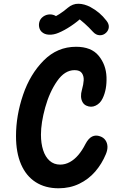

<svg xmlns="http://www.w3.org/2000/svg" viewBox="-20 -991 660 1022"><path d="M65.2 -266.7Q65.2 -375.8 102.7 -486.1Q140.2 -596.4 212.7 -669.2Q285.2 -742 384.8 -742Q466.1 -742 505.2 -694.2Q544.4 -646.5 546.9 -580.8Q549.3 -515 526.4 -467.6Q513.3 -440.1 489 -428.7Q464.8 -417.2 439.6 -428.7Q426 -434.9 419 -448.1Q411.9 -461.2 411.3 -477.8Q410.8 -494.3 415.4 -510L416.6 -514.8Q424.2 -541.8 425.5 -563.7Q426.7 -585.7 416 -601.6Q405.3 -617.6 376.9 -617.6Q324.4 -617.6 283.8 -559Q243.2 -500.4 220.6 -418.8Q198 -337.2 198 -274.1Q198 -227.8 209.6 -191.8Q221.2 -155.8 244.1 -135.3Q267.1 -114.8 300.3 -114.8Q326.7 -114.8 351.2 -128Q375.7 -141.2 396.7 -165.8Q417.7 -190.5 435 -224.7Q450.8 -254.6 470.2 -264.2Q489.6 -273.8 512.8 -265.4Q531.2 -259.1 541.1 -244.8Q551.1 -230.6 552 -211.5Q552.8 -192.4 543.6 -170.6Q522.2 -118.8 486.8 -77.7Q451.3 -36.7 401.8 -12.8Q352.2 11.2 291.8 11.2Q220.9 11.2 169.9 -21.5Q118.9 -54.2 92 -116.5Q65.2 -178.8 65.2 -266.7ZM204.1 -897.9Q218 -910.6 236.2 -913.5Q254.4 -916.3 270.5 -909.3Q286.7 -902.3 294.5 -886.8L244.6 -888.9Q270.8 -899.7 295.7 -915.7Q320.6 -931.7 340.3 -949.1Q367 -971.7 398.2 -971Q429.3 -970.3 460.9 -953.7Q486.9 -939.7 507.6 -922.2Q528.3 -904.7 546.8 -880.7Q560.3 -863.8 559.2 -846.7Q558 -829.7 544.8 -816.8Q529.9 -802.5 510.3 -803.4Q490.7 -804.2 474.8 -821.7Q453.1 -845.7 430.9 -865.4Q408.8 -885.1 383.7 -903.4L420.8 -902.8Q393.2 -876.2 357.7 -852.5Q322.2 -828.8 290.8 -816Q266.1 -805.5 241.2 -806.3Q216.3 -807.2 201.1 -822.2Q192 -831.4 188.8 -845.2Q185.6 -858.9 189.3 -873.3Q193 -887.7 204.1 -897.9Z"/></svg>

Font: Monaspace Radon Var
Style: Regular
Weight: 400
Designer: Riley Cran and the Lettermatic Team
Version: Version 1.000 (Monaspace Radon Var)